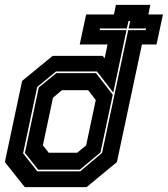

<svg xmlns="http://www.w3.org/2000/svg" viewBox="-33 -770 690 790"><path d="M69 0 -13 -103 58 -437 183.5 -540H389.5L397.5 -530.5L409.5 -587H295L321.5 -710.5H436L444 -750H585.5L577.5 -710.5H637.5L611 -587H551L448 -103L323 0ZM120.5 -65H297L387 -141L494.5 -646H566.5L568 -653H496L502.5 -683H495.5L489 -653H378.5L377 -646H487.5L433 -389L366 -476H197.5L120 -412L62 -139ZM124 -72 69.5 -141 126.5 -410 198.5 -469H362L431 -380L380.5 -143L295.5 -72ZM167.5 -141.5H284.5L321.5 -172L361 -358.5L329.5 -399H222L185 -368L143.5 -172Z"/></svg>

Font: Tourney Condensed ExtraBold
Style: Italic
Weight: 800
Width: 3
Italic angle: -12°
Designer: Tyler Finck
Foundry: Etcetera Type Co
Version: Version 1.010; ttfautohint (v1.8.3)